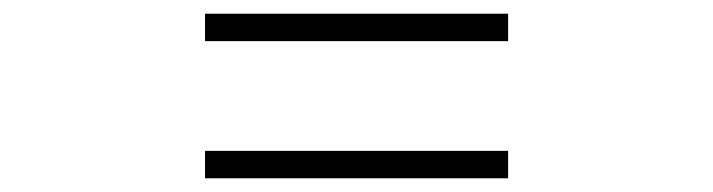

<svg xmlns="http://www.w3.org/2000/svg" viewBox="-20 -520 1040 280"><path d="M721 -500V-460H279V-500ZM721 -300V-260H279V-300Z"/></svg>

Font: Swei Spring CJKtc
Style: Bold
Weight: 700
Version: Version 1.021